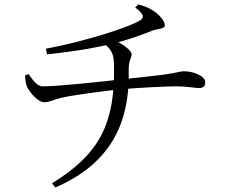

<svg xmlns="http://www.w3.org/2000/svg" viewBox="-20 -795 1040 867"><path d="M214.8 32.7 229.9 51.7C473.5 -53.9 567.9 -231.8 561.2 -481.8C560.9 -522.9 574.3 -531.1 574.3 -550.8C574.3 -568.6 522.6 -605.1 484.6 -618.3L445.4 -601.8C487.6 -570.3 494.1 -546.6 494.9 -497.1C498.8 -243.7 435.9 -102.9 214.8 32.7ZM178.2 -333.3C203.1 -333.3 224.3 -345.5 253.1 -352.6C297.5 -363.8 457.6 -385.7 527.3 -391.9C596.9 -398.2 724 -405.1 775.3 -405.1C825.1 -405.1 861.8 -397.4 878.5 -397.4C899.8 -397.4 906.8 -407.6 906.8 -423.9C906.8 -452.6 851 -473.3 811.4 -473.3C791.5 -473.3 785.3 -467.2 722.1 -458.2C683.1 -453 592.4 -443.3 520.8 -435.7C459.3 -428.9 246.6 -405 173.8 -405C148.5 -405 130.9 -429.9 109.1 -460.2L93 -454.4C94 -431.5 97.4 -414.2 102 -403.5C113.3 -377.2 153.4 -333.3 178.2 -333.3ZM187.4 -575 192.4 -549.5C356.4 -567.6 429 -583.7 485.9 -597.3C551.1 -612.6 607.2 -632.5 667.7 -656.6C691.7 -665.6 724.5 -663.9 724.5 -680.9C724.5 -698.6 702.7 -723.2 686.5 -736.3C669.7 -749.8 644.2 -765.2 603.9 -775.1L590.9 -761C630.2 -731.3 631.6 -716.2 615.3 -704.7C567.4 -672.5 359 -606.8 187.4 -575Z"/></svg>

Font: Source Han Serif CN VF
Style: Regular
Weight: 250
Designer: Ryoko NISHIZUKA 西塚涼子 (kana & ideographs); Frank Grießhammer (Latin, Greek & Cyrillic); Wenlong ZHANG 张文龙 (bopomofo); San
Foundry: Adobe
Version: Version 2.002;hotconv 1.1.0;makeotfexe 2.6.0